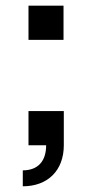

<svg xmlns="http://www.w3.org/2000/svg" viewBox="-20 -510 305 674"><path d="M60 88V144C148 144 204 88 204 0V-120H80V0H142C142 56 113 88 60 88ZM80 -370H203V-490H80Z"/></svg>

Font: Uncut Sans Medium
Style: Regular
Weight: 500
Designer: Kasper Nordkvist
Foundry: UNCUT.wtf
Version: Version 1.304;Glyphs 3.2 (3246)